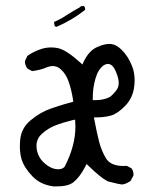

<svg xmlns="http://www.w3.org/2000/svg" viewBox="-20 -656 540 665"><path d="M274.9 -624.5Q274.9 -631.3 270 -635.7L258.3 -633.8V-631.8Q232.9 -617.7 211.4 -604Q190.4 -589.8 167.5 -580.1L167 -579.1L169.4 -565.4L175.8 -563Q231 -586.9 274.4 -621.6Q274.9 -623 274.9 -624.5ZM309.6 -309.1H301.3V-317.4Q301.3 -351.6 310.5 -383.3Q319.8 -416.5 339.8 -430.2Q346.7 -434.6 353.5 -434.6Q362.3 -434.6 369.6 -427.2Q377 -419.9 384 -401.4Q391.1 -382.8 391.1 -369.1Q391.1 -355.5 385.3 -346.7Q374.5 -331.1 360.8 -320.3Q339.8 -309.1 309.6 -309.1ZM181.6 -69.8Q156.2 -69.8 130.9 -93.8Q111.3 -112.3 106.9 -141.1Q106.4 -146.5 106.4 -151.4Q106.4 -175.8 125.5 -192.9Q146 -211.4 171.9 -221.7Q196.8 -231.4 230.5 -239.7L240.2 -241.7Q241.2 -224.6 241.2 -217.8Q241.2 -150.9 204.1 -79.1Q203.1 -78.1 202.6 -77.1Q194.8 -69.8 181.6 -69.8ZM162.6 -427.2Q177.7 -427.2 189.9 -416.5Q208.5 -400.4 217.8 -373Q227.1 -346.7 232.9 -311L233.9 -303.7Q199.2 -294.4 181.2 -288.3Q163.1 -282.2 154.3 -279.3Q119.6 -267.1 86.4 -239.7Q54.7 -213.4 50.3 -174.8Q48.8 -161.6 48.8 -148.9Q48.8 -124.5 54.7 -104.5Q64 -74.7 92.8 -44.9Q121.1 -15.6 166.5 -10.3Q171.4 -10.3 175.8 -10.3Q215.8 -10.3 234.4 -24.9Q256.3 -42.5 274.9 -78.1L279.8 -87.9L288.1 -80.1Q328.1 -41.5 349.1 -30.3Q355 -26.9 358.9 -26.4Q396 -17.1 401.9 -17.1Q414.1 -17.1 432.1 -29.3L441.9 -47.4Q442.4 -49.3 442.4 -50.8Q442.4 -64.5 435.1 -73.2L419.4 -81.5Q413.6 -81.1 408.2 -81.1Q363.3 -81.1 347.2 -107.4Q331.1 -134.3 323 -166.3Q314.9 -198.2 305.2 -249.5H315.4Q341.8 -249.5 364.7 -255.9Q387.2 -262.2 414.1 -290Q440.4 -317.4 444.8 -356.4Q446.3 -367.7 446.3 -377.9Q446.3 -404.8 437.5 -426.8Q424.3 -460.9 401.4 -483.4Q383.8 -501 366.2 -503.4Q362.8 -503.9 358.9 -503.9Q340.8 -503.9 316.9 -493.2Q288.6 -481 270 -442.9L265.6 -432.6L257.3 -439.9Q207 -485.4 178.2 -489.7Q168 -491.7 158.2 -491.7Q139.6 -491.7 124.5 -486.8Q96.7 -478 74.7 -462.4L66.9 -445.8Q66.4 -444.3 66.4 -440.4Q66.4 -436.5 68.6 -430.2Q70.8 -423.8 75.7 -418L91.3 -409.7Q121.6 -413.6 142.1 -422.9Q152.8 -427.2 162.6 -427.2Z"/></svg>

Font: NaikaiFont
Style: Light
Weight: 300
Version: Version 1.89